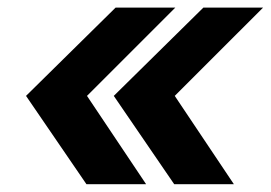

<svg xmlns="http://www.w3.org/2000/svg" viewBox="-20 -551 707 501"><path d="M205.6 -70.3 47.9 -300.8 281.7 -531.2H437.5L207 -300.8L361.3 -70.3ZM434.6 -70.3 276.9 -300.8 510.7 -531.2H666.5L436 -300.8L590.3 -70.3Z"/></svg>

Font: Inter
Style: Bold Italic
Weight: 700
Italic angle: -9.39999°
Designer: Rasmus Andersson
Foundry: rsms
Version: Version 4.001;git-9221beed3